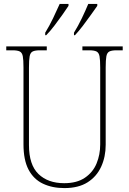

<svg xmlns="http://www.w3.org/2000/svg" viewBox="-20 -951 661 981"><path d="M309 10Q247 10 199.5 -12.5Q152 -35 126 -84Q100 -133 100 -214V-607Q100 -645 96.5 -663.5Q93 -682 81 -688Q69 -694 44 -694H12V-714H219V-694H184Q159 -694 147 -688Q135 -682 131.5 -663.5Q128 -645 128 -606V-210Q128 -109 176.5 -62Q225 -15 308 -15Q373 -15 414 -43Q455 -71 473.5 -116Q492 -161 492 -213V-606Q492 -645 488.5 -663.5Q485 -682 473 -688Q461 -694 436 -694H401V-714H607V-694H576Q551 -694 539 -688Q527 -682 523.5 -663.5Q520 -645 520 -606V-211Q520 -150 497 -99.5Q474 -49 427.5 -19.5Q381 10 309 10ZM358 -784Q379 -818 398 -857.5Q417 -897 431 -931H477V-921Q465 -904 445.5 -876.5Q426 -849 404 -820Q382 -791 363 -771H358ZM211 -784Q232 -818 251 -857.5Q270 -897 285 -931H330V-921Q319 -904 299.5 -876.5Q280 -849 258 -820Q236 -791 216 -771H211Z"/></svg>

Font: Noto Serif Bengali SemiCondensed Thin
Style: Regular
Weight: 100
Width: 4
Designer: Juan Bruce, Universal Thirst, Indian Type Foundry and the Monotype Design Team.
Foundry: Monotype Imaging Inc.
Version: Version 2.003; ttfautohint (v1.8.4.7-5d5b)